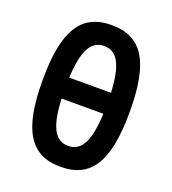

<svg xmlns="http://www.w3.org/2000/svg" viewBox="-137 -845 859 958"><g transform="rotate(20 293.0 -366.0)"><path d="M293 9.8C455.1 9.8 524.4 -102.5 524.4 -366.2C524.4 -629.9 455.1 -742.2 293 -742.2C130.9 -742.2 61.5 -629.9 61.5 -366.2C61.5 -102.5 130.9 9.8 293 9.8ZM293 -101.1C223.1 -101.1 188.5 -164.6 182.1 -312H403.8C397.5 -164.6 362.8 -101.1 293 -101.1ZM182.1 -423.3C189 -568.4 223.1 -631.3 293 -631.3C362.8 -631.3 397 -568.4 403.8 -423.3Z"/></g></svg>

Font: Cascadia Code NF SemiBold
Style: Regular
Weight: 600
Monospace: yes
Designer: Aaron Bell
Foundry: Saja Typeworks
Version: Version 2404.023